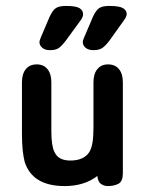

<svg xmlns="http://www.w3.org/2000/svg" viewBox="-20 -617 491 647"><path d="M308 -24Q310 -4 320.5 3Q331 10 343 10Q365 10 379.5 2Q394 -6 394 -33V-340Q394 -368 381 -384Q368 -400 344 -400Q321 -400 308 -384Q295 -368 295 -340V-188Q295 -156 291.5 -135.5Q288 -115 280 -103Q261 -76 217 -76Q197 -76 183.5 -83Q170 -90 163 -106Q153 -126 153 -177V-340Q153 -368 140 -384Q127 -400 104 -400Q80 -400 67 -384Q54 -368 54 -340V-169Q54 -133 56.5 -110.5Q59 -88 63 -72Q89 10 198 10Q264 10 308 -24ZM202 -597Q179 -597 168 -589.5Q157 -582 147 -560L118 -492Q116 -487 114.5 -482.5Q113 -478 113 -475Q113 -464 122.5 -456Q132 -448 148 -448Q167 -448 177 -454.5Q187 -461 201 -479L252 -549Q260 -560 260 -569Q260 -582 248 -589.5Q236 -597 202 -597ZM348 -597Q325 -597 314 -589.5Q303 -582 293 -560L264 -492Q259 -481 259 -475Q259 -464 268.5 -456Q278 -448 295 -448Q313 -448 323.5 -454.5Q334 -461 348 -479L398 -549Q407 -561 407 -570Q407 -582 394.5 -589.5Q382 -597 348 -597Z"/></svg>

Font: Beiruti SemiBold
Style: Regular
Weight: 600
Designer: Arlette Boutros
Foundry: Boutros
Version: Version 1.41